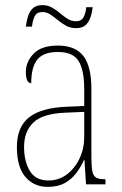

<svg xmlns="http://www.w3.org/2000/svg" viewBox="-20 -720 475 750"><path d="M166 10Q113 10 79.5 -28.5Q46 -67 46 -146Q46 -224 93.5 -261.5Q141 -299 240 -303L309 -306V-371Q309 -446 287 -481.5Q265 -517 206 -517Q150 -517 126 -487.5Q102 -458 102 -395Q81 -395 81 -439Q81 -479 111.5 -510.5Q142 -542 206 -542Q274 -542 305.5 -501.5Q337 -461 337 -372V-105Q337 -68 341 -50Q345 -32 356 -26Q367 -20 388 -20H392V0H316L310 -95H308Q296 -68 278 -44Q260 -20 233 -5Q206 10 166 10ZM169 -15Q210 -15 241.5 -39Q273 -63 291 -101.5Q309 -140 309 -185V-283L239 -280Q148 -277 111 -242Q74 -207 74 -146Q74 -90 96.5 -52.5Q119 -15 169 -15ZM277 -610Q255 -610 238 -619.5Q221 -629 206 -641.5Q191 -654 176.5 -663.5Q162 -673 146 -673Q123 -673 115 -655.5Q107 -638 105 -616H81Q83 -634 88.5 -653.5Q94 -673 107 -686.5Q120 -700 146 -700Q166 -700 183 -690.5Q200 -681 214.5 -668.5Q229 -656 244 -646.5Q259 -637 276 -637Q299 -637 307 -654Q315 -671 317 -692H342Q340 -673 334 -654Q328 -635 315 -622.5Q302 -610 277 -610Z"/></svg>

Font: Noto Serif Thai Condensed Thin
Style: Regular
Weight: 100
Width: 3
Designer: Monotype Design Team
Foundry: Monotype Imaging Inc.
Version: Version 2.001; ttfautohint (v1.8.4.7-5d5b)